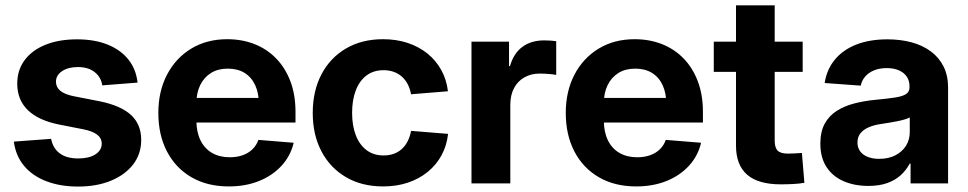

<svg xmlns="http://www.w3.org/2000/svg" viewBox="-20 -685 3616 717"><path d="M271.5 11.7Q205.1 11.7 153.3 -8.1Q101.6 -27.8 70.1 -65.4Q38.6 -103 31.7 -156.2L170.9 -166.5Q177.7 -131.3 203.1 -112.3Q228.5 -93.3 272 -93.3Q313 -93.3 336.4 -108.6Q359.9 -124 359.9 -148.4Q359.9 -169.4 342.5 -182.4Q325.2 -195.3 291.5 -202.1L199.2 -220.2Q122.6 -235.8 83.5 -274.2Q44.4 -312.5 44.4 -372.6Q44.4 -423.3 72 -460.4Q99.6 -497.6 149.7 -517.8Q199.7 -538.1 267.6 -538.1Q333.5 -538.1 382.3 -518.3Q431.2 -498.5 459.7 -462.4Q488.3 -426.3 493.7 -376.5L361.8 -366.2Q357.9 -396 334 -415.3Q310.1 -434.6 271 -434.6Q234.4 -434.6 211.7 -419.2Q189 -403.8 189 -379.9Q189 -359.4 205.3 -345.9Q221.7 -332.5 255.4 -325.7L353 -306.6Q431.6 -290.5 469.5 -255.4Q507.3 -220.2 507.3 -162.6Q507.3 -109.9 477.1 -70.8Q446.8 -31.7 393.8 -10Q340.8 11.7 271.5 11.7Z M834.5 11.2Q753.9 11.2 694.8 -23.2Q635.7 -57.6 603.5 -119.4Q571.3 -181.2 571.3 -263.2Q571.3 -344.2 603.8 -406.2Q636.2 -468.3 694.1 -503.4Q752 -538.6 828.6 -538.6Q883.8 -538.6 930.4 -520.3Q977.1 -502 1011.2 -466.8Q1045.4 -431.6 1064.5 -381.3Q1083.5 -331.1 1083.5 -267.1V-227.5H626.5V-319.3H1013.2L946.8 -296.4Q946.8 -336.9 933.1 -366.7Q919.4 -396.5 893.6 -412.6Q867.7 -428.7 830.6 -428.7Q793.9 -428.7 767.8 -412.4Q741.7 -396 727.5 -366.9Q713.4 -337.9 713.4 -299.3V-235.4Q713.4 -192.4 728.5 -161.4Q743.7 -130.4 771.7 -114Q799.8 -97.7 837.9 -97.7Q865.2 -97.7 886.7 -105.5Q908.2 -113.3 923.1 -127.9Q938 -142.6 944.8 -162.6L1076.7 -151.9Q1065.4 -103.5 1032 -66.7Q998.5 -29.8 948 -9.3Q897.5 11.2 834.5 11.2Z M1410.6 11.2Q1331.1 11.2 1272 -23.4Q1212.9 -58.1 1180.4 -119.9Q1147.9 -181.6 1147.9 -263.2Q1147.9 -345.2 1180.4 -407.2Q1212.9 -469.2 1272 -503.9Q1331.1 -538.6 1410.6 -538.6Q1460.4 -538.6 1502.4 -524.7Q1544.4 -510.7 1576.2 -485.1Q1607.9 -459.5 1627.7 -423.8Q1647.5 -388.2 1652.8 -344.2L1515.1 -333Q1511.2 -353.5 1502.9 -369.9Q1494.6 -386.2 1481.4 -398.2Q1468.3 -410.2 1450.9 -416.5Q1433.6 -422.9 1412.1 -422.9Q1375 -422.9 1348.6 -403.1Q1322.3 -383.3 1308.6 -347.4Q1294.9 -311.5 1294.9 -263.7Q1294.9 -215.8 1308.6 -180.2Q1322.3 -144.5 1348.6 -124.5Q1375 -104.5 1412.1 -104.5Q1433.6 -104.5 1450.9 -110.8Q1468.3 -117.2 1481.2 -129.2Q1494.1 -141.1 1502.7 -158.2Q1511.2 -175.3 1515.1 -196.3L1653.3 -185.1Q1648.4 -141.1 1628.9 -105.2Q1609.4 -69.3 1577.4 -43.2Q1545.4 -17.1 1503.2 -2.9Q1460.9 11.2 1410.6 11.2Z M1740.7 0V-529.3H1880.9V-438H1884.3Q1898.4 -486.3 1931.2 -510.3Q1963.9 -534.2 2012.2 -534.2Q2024.4 -534.2 2036.1 -533.4Q2047.9 -532.7 2057.1 -531.2V-405.3Q2048.3 -407.2 2030.3 -408.7Q2012.2 -410.2 1994.6 -410.2Q1963.4 -410.2 1938.5 -396.2Q1913.6 -382.3 1899.7 -356.2Q1885.7 -330.1 1885.7 -293.5V0Z M2356 11.2Q2275.4 11.2 2216.3 -23.2Q2157.2 -57.6 2125 -119.4Q2092.8 -181.2 2092.8 -263.2Q2092.8 -344.2 2125.2 -406.2Q2157.7 -468.3 2215.6 -503.4Q2273.4 -538.6 2350.1 -538.6Q2405.3 -538.6 2451.9 -520.3Q2498.5 -502 2532.7 -466.8Q2566.9 -431.6 2585.9 -381.3Q2605 -331.1 2605 -267.1V-227.5H2147.9V-319.3H2534.7L2468.3 -296.4Q2468.3 -336.9 2454.6 -366.7Q2440.9 -396.5 2415 -412.6Q2389.2 -428.7 2352.1 -428.7Q2315.4 -428.7 2289.3 -412.4Q2263.2 -396 2249 -366.9Q2234.9 -337.9 2234.9 -299.3V-235.4Q2234.9 -192.4 2250 -161.4Q2265.1 -130.4 2293.2 -114Q2321.3 -97.7 2359.4 -97.7Q2386.7 -97.7 2408.2 -105.5Q2429.7 -113.3 2444.6 -127.9Q2459.5 -142.6 2466.3 -162.6L2598.1 -151.9Q2586.9 -103.5 2553.5 -66.7Q2520 -29.8 2469.5 -9.3Q2418.9 11.2 2356 11.2Z M2977.5 -529.3V-416.5H2645.5V-529.3ZM2728.5 -665H2873V-159.7Q2873 -133.3 2884.3 -122.3Q2895.5 -111.3 2923.3 -111.3Q2934.1 -111.3 2950 -112.3Q2965.8 -113.3 2974.6 -113.8L2983.9 -2.4Q2965.8 1 2942.1 2.2Q2918.5 3.4 2895.5 3.4Q2811.5 3.4 2770 -32.7Q2728.5 -68.8 2728.5 -141.1Z M3222.7 9.3Q3170.9 9.3 3130.4 -8.3Q3089.8 -25.9 3066.7 -61Q3043.5 -96.2 3043.5 -148.4Q3043.5 -193.4 3059.8 -223.1Q3076.2 -252.9 3104.7 -271Q3133.3 -289.1 3169.9 -298.6Q3206.5 -308.1 3246.6 -312Q3293.9 -316.4 3322.3 -320.8Q3350.6 -325.2 3363.5 -333.7Q3376.5 -342.3 3376.5 -359.4V-362.3Q3376.5 -383.3 3366.5 -398.4Q3356.4 -413.6 3337.4 -422.1Q3318.4 -430.7 3291.5 -430.7Q3264.2 -430.7 3243.7 -422.1Q3223.1 -413.6 3210.7 -398.9Q3198.2 -384.3 3194.3 -365.2L3059.6 -375Q3067.4 -425.8 3097.7 -462.4Q3127.9 -499 3177.7 -518.6Q3227.5 -538.1 3293.9 -538.1Q3342.8 -538.1 3384.3 -526.9Q3425.8 -515.6 3456.3 -492.9Q3486.8 -470.2 3503.7 -436.5Q3520.5 -402.8 3520.5 -357.4V0H3380.4V-74.2H3377.4Q3363.8 -48.8 3342.8 -30Q3321.8 -11.2 3292.2 -1Q3262.7 9.3 3222.7 9.3ZM3263.2 -91.8Q3297.9 -91.8 3323.5 -105Q3349.1 -118.2 3363.3 -140.6Q3377.4 -163.1 3377.4 -191.4V-246.6Q3371.1 -242.7 3359.4 -239.3Q3347.7 -235.8 3333 -232.7Q3318.4 -229.5 3302.5 -227.1Q3286.6 -224.6 3271.5 -222.2Q3246.1 -218.8 3225.8 -210.4Q3205.6 -202.1 3193.8 -188Q3182.1 -173.8 3182.1 -152.8Q3182.1 -133.3 3192.4 -119.6Q3202.6 -106 3220.9 -98.9Q3239.3 -91.8 3263.2 -91.8Z"/></svg>

Font: Inter 24pt
Style: Bold
Weight: 700
Designer: Rasmus Andersson
Foundry: rsms
Version: Version 4.001;git-66647c0bb